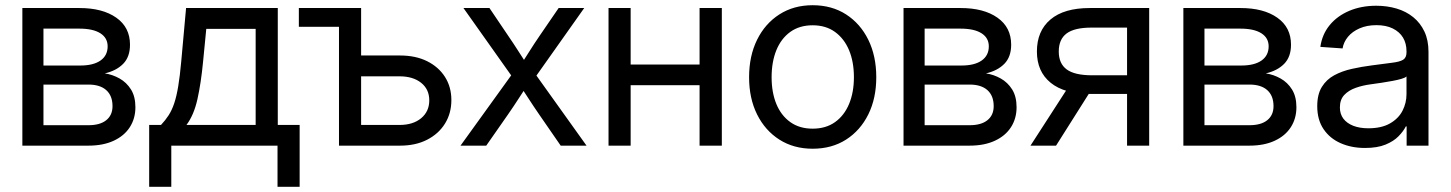

<svg xmlns="http://www.w3.org/2000/svg" viewBox="-20 -553 5509 729"><path d="M64.9 0V-522.5H281.7Q369.6 -522.5 421.6 -485.8Q473.6 -449.2 473.6 -383.3Q473.6 -336.9 447.5 -310.5Q421.4 -284.2 377.9 -274.4Q407.2 -270 433.8 -255.1Q460.4 -240.2 477.3 -213.4Q494.1 -186.5 494.1 -146Q494.1 -103 472.9 -70.1Q451.7 -37.1 411.6 -18.6Q371.6 0 315.9 0ZM145 -77.6H315.9Q359.9 -77.6 383.5 -96.7Q407.2 -115.7 407.2 -149.9Q407.2 -189.5 383.5 -210.7Q359.9 -231.9 315.9 -231.9H145ZM145 -304.2H284.7Q334.5 -304.2 361.6 -323.2Q388.7 -342.3 388.7 -377Q388.7 -409.2 360.8 -426.8Q333 -444.3 281.7 -444.3H145Z M546.4 156.2V-78.6H591.3Q607.9 -96.2 620.4 -115.5Q632.8 -134.8 641.6 -161.1Q650.4 -187.5 656.7 -225.6Q663.1 -263.7 668 -318.4L686.5 -522.5H1034.7V-78.6H1117.7V156.2H1033.7V0H630.4V156.2ZM688 -78.6H950.7V-443.4H763.2L751 -318.4Q743.2 -237.3 729.7 -176.8Q716.3 -116.2 688 -78.6Z M1114.7 -451.2V-522.5H1306.2V-451.2ZM1339.8 -342.3H1499Q1558.1 -342.3 1601.8 -320.6Q1645.5 -298.8 1669.7 -260.7Q1693.8 -222.7 1693.8 -172.9Q1693.8 -123 1669.7 -84Q1645.5 -44.9 1601.8 -22.5Q1558.1 0 1499 0H1267.1V-522.5H1351.1V-78.6H1497.1Q1548.3 -78.6 1579.1 -104.2Q1609.9 -129.9 1609.9 -171.9Q1609.9 -213.9 1579.1 -238.5Q1548.3 -263.2 1497.1 -263.2H1339.8Z M1728.5 0 1944.3 -299.3 1943.8 -234.4 1739.7 -522.5H1838.4L1907.7 -419.9Q1930.2 -387.2 1950 -356Q1969.7 -324.7 1990.2 -293.5H1948.2Q1969.2 -324.7 1988.8 -356Q2008.3 -387.2 2030.8 -419.9L2101.1 -522.5H2198.2L1993.7 -233.4V-298.3L2207 0H2108.9L2027.3 -118.2Q2005.4 -149.9 1986.1 -179.9Q1966.8 -210 1946.8 -240.2H1989.3Q1969.2 -210 1950 -179.9Q1930.7 -149.9 1908.7 -118.2L1826.2 0Z M2655.3 -308.1V-229.5H2355V-308.1ZM2374.5 -522.5V0H2290.5V-522.5ZM2720.7 -522.5V0H2636.2V-522.5Z M3065.4 11.7Q2993.7 11.7 2939.2 -22.9Q2884.8 -57.6 2854.5 -118.7Q2824.2 -179.7 2824.2 -259.8Q2824.2 -340.3 2854.5 -401.9Q2884.8 -463.4 2939.2 -498.3Q2993.7 -533.2 3065.4 -533.2Q3138.2 -533.2 3192.4 -498.3Q3246.6 -463.4 3276.9 -401.9Q3307.1 -340.3 3307.1 -259.8Q3307.1 -179.7 3276.9 -118.7Q3246.6 -57.6 3192.4 -22.9Q3138.2 11.7 3065.4 11.7ZM3065.4 -64.5Q3115.7 -64.5 3150.6 -89.4Q3185.5 -114.3 3203.9 -158.4Q3222.2 -202.6 3222.2 -259.8Q3222.2 -317.9 3203.9 -362.1Q3185.5 -406.2 3150.6 -431.6Q3115.7 -457 3065.4 -457Q3015.6 -457 2980.7 -431.9Q2945.8 -406.7 2927.7 -362.3Q2909.7 -317.9 2909.7 -259.8Q2909.7 -202.1 2927.7 -158.2Q2945.8 -114.3 2980.7 -89.4Q3015.6 -64.5 3065.4 -64.5Z M3410.6 0V-522.5H3627.4Q3715.3 -522.5 3767.3 -485.8Q3819.3 -449.2 3819.3 -383.3Q3819.3 -336.9 3793.2 -310.5Q3767.1 -284.2 3723.6 -274.4Q3752.9 -270 3779.5 -255.1Q3806.2 -240.2 3823 -213.4Q3839.8 -186.5 3839.8 -146Q3839.8 -103 3818.6 -70.1Q3797.4 -37.1 3757.3 -18.6Q3717.3 0 3661.6 0ZM3490.7 -77.6H3661.6Q3705.6 -77.6 3729.2 -96.7Q3752.9 -115.7 3752.9 -149.9Q3752.9 -189.5 3729.2 -210.7Q3705.6 -231.9 3661.6 -231.9H3490.7ZM3490.7 -304.2H3630.4Q3680.2 -304.2 3707.3 -323.2Q3734.4 -342.3 3734.4 -377Q3734.4 -409.2 3706.5 -426.8Q3678.7 -444.3 3627.4 -444.3H3490.7Z M4343.3 0H4259.3V-448.2H4124.5Q4059.6 -448.2 4029.8 -426Q4000 -403.8 4000 -357.4Q4000 -311.5 4030.3 -289.3Q4060.5 -267.1 4127 -267.1H4295.9V-196.3H4120.6Q4021.5 -196.3 3969.2 -238.8Q3917 -281.2 3917 -357.4Q3917 -435.5 3968.5 -479Q4020 -522.5 4117.7 -522.5H4343.3ZM3989.7 0H3892.6L4044.9 -235.8H4138.7Z M4473.1 0V-522.5H4689.9Q4777.8 -522.5 4829.8 -485.8Q4881.8 -449.2 4881.8 -383.3Q4881.8 -336.9 4855.7 -310.5Q4829.6 -284.2 4786.1 -274.4Q4815.4 -270 4842 -255.1Q4868.7 -240.2 4885.5 -213.4Q4902.3 -186.5 4902.3 -146Q4902.3 -103 4881.1 -70.1Q4859.9 -37.1 4819.8 -18.6Q4779.8 0 4724.1 0ZM4553.2 -77.6H4724.1Q4768.1 -77.6 4791.7 -96.7Q4815.4 -115.7 4815.4 -149.9Q4815.4 -189.5 4791.7 -210.7Q4768.1 -231.9 4724.1 -231.9H4553.2ZM4553.2 -304.2H4692.9Q4742.7 -304.2 4769.8 -323.2Q4796.9 -342.3 4796.9 -377Q4796.9 -409.2 4769 -426.8Q4741.2 -444.3 4689.9 -444.3H4553.2Z M5162.6 8.8Q5111.3 8.8 5070.3 -9.3Q5029.3 -27.3 5005.4 -62.7Q4981.4 -98.1 4981.4 -149.9Q4981.4 -194.8 4999 -223.1Q5016.6 -251.5 5046.1 -267.3Q5075.7 -283.2 5112.8 -291.5Q5149.9 -299.8 5188.5 -304.7Q5237.3 -311.5 5266.4 -314.9Q5295.4 -318.4 5307.9 -326.4Q5320.3 -334.5 5320.3 -354V-358.4Q5320.3 -388.2 5307.1 -410.2Q5293.9 -432.1 5268.3 -444.8Q5242.7 -457.5 5206.1 -457.5Q5169.9 -457.5 5142.1 -445.3Q5114.3 -433.1 5097.9 -413.1Q5081.5 -393.1 5077.6 -369.1L4993.2 -375Q5000 -422.9 5028.8 -457.8Q5057.6 -492.7 5103.3 -512Q5148.9 -531.2 5205.6 -531.2Q5246.6 -531.2 5282.7 -520.5Q5318.8 -509.8 5345.9 -487.8Q5373 -465.8 5388.4 -433.1Q5403.8 -400.4 5403.8 -356.4V0H5320.8V-73.2H5317.9Q5308.6 -54.7 5290 -35.6Q5271.5 -16.6 5240.5 -3.9Q5209.5 8.8 5162.6 8.8ZM5175.3 -65.9Q5225.6 -65.9 5257.8 -84.5Q5290 -103 5305.2 -132.6Q5320.3 -162.1 5320.3 -195.8V-262.7Q5315.4 -257.8 5301.3 -253.7Q5287.1 -249.5 5267.3 -245.8Q5247.6 -242.2 5225.8 -238.8Q5204.1 -235.4 5184.6 -232.9Q5154.3 -229 5127.4 -219.5Q5100.6 -210 5084 -192.4Q5067.4 -174.8 5067.4 -145Q5067.4 -120.1 5080.6 -102.5Q5093.8 -85 5118.2 -75.4Q5142.6 -65.9 5175.3 -65.9Z"/></svg>

Font: Inter 28pt
Style: Regular
Weight: 400
Designer: Rasmus Andersson
Foundry: rsms
Version: Version 4.001;git-66647c0bb